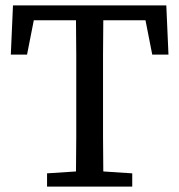

<svg xmlns="http://www.w3.org/2000/svg" viewBox="-20 -690 663 710"><path d="M20 -488 28 -670H595L603 -488H543L518 -615H362Q361 -552 361 -488Q361 -424 361 -359V-311Q361 -247 361 -183.5Q361 -120 362 -56L469 -49V0H154V-49L261 -56Q262 -119 262 -183Q262 -247 262 -311V-359Q262 -424 262 -487.5Q262 -551 261 -615H105L80 -488Z"/></svg>

Font: Source Serif 4 SmText
Style: Regular
Weight: 400
Designer: Frank Grießhammer
Foundry: Adobe
Version: Version 4.005;hotconv 1.1.0;makeotfexe 2.6.0